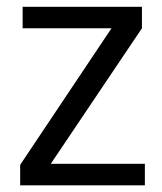

<svg xmlns="http://www.w3.org/2000/svg" viewBox="-20 -556 485 576"><path d="M414.6 0H40.5V-61.5L314.5 -471.2H47.9V-535.6H405.8V-471.2L132.3 -64.5H414.6Z"/></svg>

Font: Oxygen-Regular
Style: Regular
Weight: 400
Designer: Vernon Adams
Foundry: Vernon Adams
Version: Version Release 0.2.3 webfont; ttfautohint (v0.93.3-1d66) -l